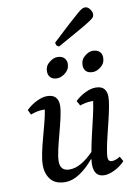

<svg xmlns="http://www.w3.org/2000/svg" viewBox="-98 -961 734 1036"><g transform="rotate(-10 269.0 -443.0)"><path d="M176 12Q121 12 95.5 -19.5Q70 -51 70 -99Q70 -126 78 -164.5Q86 -203 97.5 -245Q109 -287 119 -326Q129 -365 133 -393Q129 -393 123 -393Q107 -393 90 -389.5Q73 -386 55 -379L42 -406Q69 -432 100.5 -447Q132 -462 156 -462Q188 -462 203 -446Q218 -430 218 -401Q218 -376 209 -336Q200 -296 188 -251.5Q176 -207 167 -167.5Q158 -128 158 -104Q158 -51 209 -51Q241 -51 274 -70Q307 -89 341 -124Q348 -164 359.5 -213Q371 -262 382 -309.5Q393 -357 398 -393Q394 -393 388 -393Q374 -393 357.5 -390Q341 -387 325 -381L310 -408Q336 -433 367 -447.5Q398 -462 422 -462Q454 -462 468.5 -446Q483 -430 483 -401Q483 -382 477 -349Q471 -316 461.5 -277Q452 -238 442.5 -199Q433 -160 427 -128.5Q421 -97 421 -81Q421 -56 442 -56Q462 -56 487 -72L502 -45Q476 -18 444.5 -3Q413 12 389 12Q332 12 332 -58Q332 -69 334 -85H331Q294 -40 253.5 -14Q213 12 176 12ZM424 -547Q399 -547 387 -559.5Q375 -572 375 -592Q375 -623 398 -641.5Q421 -660 441 -660Q466 -660 479 -647.5Q492 -635 492 -615Q492 -584 469 -565.5Q446 -547 424 -547ZM229 -547Q205 -547 192.5 -559.5Q180 -572 180 -593Q180 -623 203.5 -641.5Q227 -660 247 -660Q272 -660 285 -647.5Q298 -635 298 -615Q298 -585 274.5 -566Q251 -547 229 -547ZM269 -715Q263 -715 257 -721Q251 -727 251 -739Q312 -796 347 -828Q382 -860 400 -875Q418 -890 426 -894Q434 -898 442 -898Q456 -898 467.5 -883.5Q479 -869 479 -853Q479 -846 474.5 -839Q470 -832 451 -819.5Q432 -807 389 -782.5Q346 -758 269 -715Z"/></g></svg>

Font: Petrona Medium
Style: Italic
Weight: 500
Italic angle: -9°
Designer: Ringo R. Seeber
Foundry: Ringo R. Seeber
Version: Version 2.001; ttfautohint (v1.8.3)